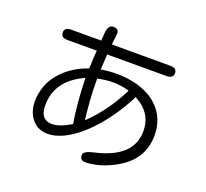

<svg xmlns="http://www.w3.org/2000/svg" viewBox="-141 -948 1282 1194"><g transform="rotate(20 500.0 -351.0)"><path d="M120.1 -241.2Q112.3 -209 112.3 -179.2Q112.3 -149.4 117.2 -128.9Q127.9 -82 158.2 -50.8Q197.3 -11.7 253.9 -11.7Q322.3 -11.7 399.4 -60.5Q476.6 -109.4 550.8 -196.8Q625 -284.2 684.6 -396.5L692.4 -414.1Q714.8 -401.4 729.5 -391.6Q810.5 -332 810.5 -230.5Q810.5 -56.6 567.4 -2Q501 12.7 501 38.1Q501 56.6 509.8 65.4Q518.6 74.2 537.6 74.2Q556.6 74.2 579.1 70.8Q601.6 67.4 624 61.5Q669.9 48.8 718.8 23.4Q884.8 -61.5 884.8 -229.5Q884.8 -341.8 811.5 -414.1Q773.4 -453.1 717.8 -475.6Q637.7 -509.8 532.2 -509.8Q481.4 -509.8 429.7 -501L435.5 -593.8V-602.5H828.1Q853.5 -602.5 863.3 -613.3Q872.1 -621.1 872.1 -636.7Q872.1 -658.2 855.5 -666Q844.7 -670.9 828.1 -670.9H441.4L450.2 -746.1Q449.2 -760.7 442.4 -768.6Q433.6 -777.3 415 -777.3Q403.3 -777.3 397.9 -773.9Q392.6 -770.5 389.6 -767.6Q383.8 -762.7 380.9 -752Q374 -732.4 371.1 -670.9H172.9Q138.7 -670.9 131.8 -650.4Q128.9 -645.5 128.9 -639.6Q128.9 -633.8 129.9 -629.9Q130.9 -626 131.8 -623Q138.7 -602.5 172.9 -602.5H367.2L363.3 -552.7L360.4 -482.4L356.4 -481.4Q242.2 -440.4 177.7 -359.4Q133.8 -306.6 120.1 -241.2ZM428.7 -414.1V-440.4Q481.4 -452.1 530.8 -452.1Q580.1 -452.1 630.9 -438.5L637.7 -436.5L634.8 -429.7Q560.5 -283.2 455.1 -179.7L445.3 -170.9Q428.7 -313.5 428.7 -414.1ZM181.6 -173.8Q181.6 -335.9 349.6 -415L358.4 -418.9Q364.3 -232.4 384.8 -124L380.9 -121.1Q308.6 -78.1 260.7 -78.1Q225.6 -78.1 205.1 -97.7Q181.6 -122.1 181.6 -173.8Z"/></g></svg>

Font: FakePearl
Style: Light
Weight: 350
Version: Version 1.2